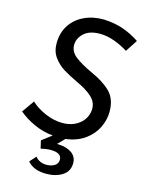

<svg xmlns="http://www.w3.org/2000/svg" viewBox="-138 -805 842 1117"><g transform="rotate(15 282.5 -247.0)"><path d="M216 -536Q216 -496 252.5 -467.5Q289 -439 356 -408Q431 -375 473.5 -332.5Q516 -290 516 -214Q516 -165 493 -117.5Q470 -70 423 -36.5Q376 -3 309 5L269 46H278Q329 48 359 70Q389 92 389 130Q389 179 349.5 204.5Q310 230 252 230Q176 230 139 186L173 148Q182 161 198.5 169.5Q215 178 236 179Q266 180 287.5 167.5Q309 155 309 131Q309 89 243 89Q216 89 184 97L173 50L232 5Q172 -1 119 -25Q66 -49 24 -84L76 -158Q111 -125 163.5 -102.5Q216 -80 266 -80Q328 -80 369 -113Q410 -146 414 -199Q416 -243 382.5 -274Q349 -305 290 -332Q235 -358 200.5 -379.5Q166 -401 140.5 -435.5Q115 -470 115 -519Q115 -582 145 -628.5Q175 -675 228 -700Q281 -725 347 -724Q413 -721 465 -702.5Q517 -684 563 -653L516 -581Q477 -606 432 -622Q387 -638 346 -638Q282 -638 249 -607Q216 -576 216 -536Z"/></g></svg>

Font: Josefin Sans
Style: Italic
Weight: 400
Italic angle: -7°
Designer: Santiago Orozco
Foundry: Typemade
Version: Version 2.000